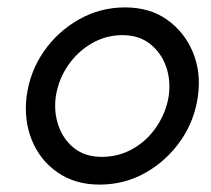

<svg xmlns="http://www.w3.org/2000/svg" viewBox="-20 -490 570 519"><path d="M52 -230Q61 -297 98.5 -351Q136 -405 193.5 -437.5Q251 -470 318 -470Q385 -470 432 -436.5Q479 -403 501.5 -348.5Q524 -294 515 -230Q506 -164 468.5 -110Q431 -56 374 -23.5Q317 9 249 9Q183 9 135.5 -24Q88 -57 66 -111.5Q44 -166 52 -230ZM131 -230Q125 -188 138 -150.5Q151 -113 180.5 -89.5Q210 -66 255 -66Q301 -66 339.5 -88Q378 -110 403.5 -148Q429 -186 436 -230Q442 -273 429 -310Q416 -347 386 -371Q356 -395 311 -395Q266 -395 227.5 -372.5Q189 -350 163.5 -312.5Q138 -275 131 -230Z"/></svg>

Font: Von Book
Style: Italic
Weight: 400
Version: Version 4.000; ttfautohint (v1.8.4.7-5d5b)